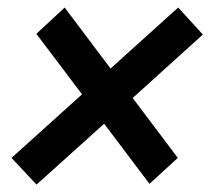

<svg xmlns="http://www.w3.org/2000/svg" viewBox="-20 -564 562 513"><path d="M10.7 -142.1 199.2 -312 77.1 -473.6 152.8 -543.9 275.4 -380.9 456.1 -543.9 522 -471.7 334.5 -302.2 455.1 -142.1 379.4 -72.8 258.3 -233.4 77.6 -70.8Z"/></svg>

Font: Reddit Sans Vanilla SemiBold
Style: Italic
Weight: 600
Italic angle: -11.25°
Designer: Stephen Hutchings
Version: Version 1.013